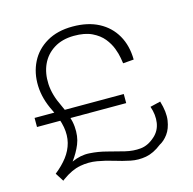

<svg xmlns="http://www.w3.org/2000/svg" viewBox="-90 -663 768 766"><g transform="rotate(-15 294.0 -279.5)"><path d="M79.8 12.5 57.7 -22.3Q88 -46.2 108 -72.3Q128 -98.5 135.8 -128.6Q143.5 -158.7 137.4 -193.2Q131.3 -227.8 110.5 -269.2Q82.3 -324.7 80.5 -378.8Q78.7 -432.8 100.8 -476.6Q122.8 -520.3 167 -546.2Q211.2 -572.2 274.3 -572.2Q336.8 -572.2 381.6 -548.7Q426.3 -525.2 450.8 -482.5Q475.3 -439.8 476 -381.8L431.5 -378.3Q430.5 -383.7 427.8 -401.2Q425 -418.7 416.4 -441.5Q407.8 -464.3 390.7 -485.6Q373.5 -506.8 344 -521.1Q314.5 -535.3 269.2 -535Q220.8 -534.5 186.8 -513.2Q152.8 -491.8 136.4 -456.1Q120 -420.3 122.3 -374.9Q124.7 -329.5 149.2 -280.2Q176.2 -224.5 179.4 -184.1Q182.7 -143.7 170 -112.5Q157.3 -81.3 135.3 -51.7Q172 -68.5 208.3 -66.2Q244.7 -64 279.6 -54.6Q314.5 -45.2 347.7 -37.2Q380.8 -29.2 411.8 -32.3Q442.7 -35.5 470.8 -61Q494.5 -82 499.5 -114Q504.5 -146 492 -182.3L534.7 -192.5Q548.8 -145.7 543.8 -112.2Q538.7 -78.7 523.1 -57.6Q507.5 -36.5 488.3 -26.5Q455.5 -0.7 423.3 5.2Q391.2 11 359.4 4.5Q327.7 -2 295.6 -12Q263.5 -22 229.7 -27.8Q195.8 -33.7 160.2 -27.1Q124.7 -20.5 85.8 7.7Q84.8 8.7 83.3 9.6Q81.8 10.5 79.8 12.5ZM33.8 -221.7V-259.2H402.2V-221.7Z"/></g></svg>

Font: Darker Grotesque Light
Style: Regular
Weight: 300
Designer: Gabriel Lam
Foundry: TypeRant
Version: Version 1.000;gftools[0.9.28]